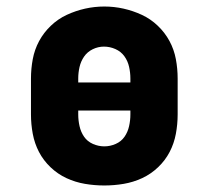

<svg xmlns="http://www.w3.org/2000/svg" viewBox="-20 -561 640 589"><path d="M300 8Q270 8 240.5 3Q211 -2 184 -14.5Q157 -27 135 -48Q113 -69 99.5 -95Q86 -121 80.5 -150.5Q75 -180 75 -210V-320Q75 -350 80.5 -379.5Q86 -409 100 -435Q114 -461 136 -482Q158 -503 185 -515.5Q212 -528 241 -534.5Q270 -541 300 -541Q330 -541 359 -534.5Q388 -528 415 -515.5Q442 -503 464 -482Q486 -461 500 -435Q514 -409 519.5 -379.5Q525 -350 525 -320V-210Q525 -180 519.5 -150.5Q514 -121 500.5 -95Q487 -69 465 -48Q443 -27 416 -14.5Q389 -2 359.5 3Q330 8 300 8ZM220 -308H380V-320Q380 -338 376 -356Q372 -374 361.5 -388.5Q351 -403 334 -410.5Q317 -418 299 -418Q281 -418 264.5 -410Q248 -402 238 -387.5Q228 -373 224 -355.5Q220 -338 220 -320ZM300 -112Q318 -112 335 -119.5Q352 -127 362 -141.5Q372 -156 376 -174Q380 -192 380 -210V-222H220V-210Q220 -192 224 -174Q228 -156 238 -141.5Q248 -127 265 -119.5Q282 -112 300 -112Z"/></svg>

Font: Iosevka Curly Slab HvEx
Style: Regular
Weight: 900
Width: 7
Monospace: yes
Designer: Belleve Invis
Foundry: Belleve Invis
Version: Version 11.1.0; ttfautohint (v1.8.3)